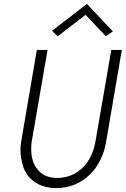

<svg xmlns="http://www.w3.org/2000/svg" viewBox="-20 -956 645 985"><path d="M419 -880 523 -770 559 -795 426 -936 247 -798 276 -770ZM169 -700 88 -226C86 -213 85 -199 85 -186C85 -160 90 -131 99 -101C118 -41 176 9 268 9C408 9 502 -96 524 -226L605 -700H551L469 -226C451 -124 381 -43 272 -43C237 -44 209 -53 189 -70C148 -104 140 -153 140 -193C140 -204 141 -215 142 -226L224 -700Z"/></svg>

Font: Jost Light
Style: Italic
Weight: 300
Italic angle: -5°
Version: Version 3.710